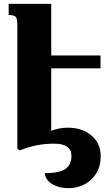

<svg xmlns="http://www.w3.org/2000/svg" viewBox="-20 -780 584 997"><path d="M246 -425V-101Q290 -117 331 -117Q408 -117 455.5 -76Q503 -35 503 31Q503 82 480 120Q457 158 418.5 177.5Q380 197 336 197Q300 197 272 186Q244 175 228.5 157Q213 139 213 119Q289 119 320 97Q351 75 351 29Q351 -34 260 -34Q169 -34 86 0H79L70 -9V-647Q70 -682 62 -692Q54 -702 25 -702V-760H246V-492H502V-425Z"/></svg>

Font: Noto Serif Armenian Black Narrow
Style: Regular
Weight: 900
Width: 4
Designer: Monotype Design team
Foundry: Monotype Imaging Inc.
Version: Version 1.000